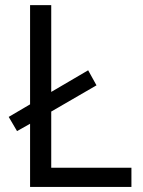

<svg xmlns="http://www.w3.org/2000/svg" viewBox="-20 -734 563 754"><path d="M98.1 0V-248L46.9 -219.2L14.2 -274.9L98.1 -324.2V-713.9H181.2V-373L326.2 -458L358.9 -398.9L181.2 -295.9V-75.2H496.1V0Z"/></svg>

Font: Open Sans ACDW
Style: acdw
Weight: 400
Foundry: Ascender Corporation
Version: Version 1.10